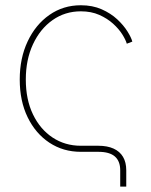

<svg xmlns="http://www.w3.org/2000/svg" viewBox="-20 -563 561 712"><path d="M425.8 128.9V68.4Q425.8 34.7 406 17.3Q386.2 0 344.7 0H279.8Q214.4 0 163.1 -33.9Q111.8 -67.9 82.5 -128.2Q53.2 -188.5 53.2 -268.1Q53.2 -347.2 82.5 -409.4Q111.8 -471.7 163.1 -507.6Q214.4 -543.5 279.8 -543.5Q323.2 -543.5 356.9 -528.6Q390.6 -513.7 414.6 -491.5Q438.5 -469.2 452.6 -446.5Q466.8 -423.8 470.7 -408.7L450.2 -400.9Q446.3 -415 433.6 -435.3Q420.9 -455.6 399.4 -475.1Q377.9 -494.6 348.1 -507.8Q318.4 -521 279.8 -521Q221.2 -521 175 -488.5Q128.9 -456.1 102.3 -398.9Q75.7 -341.8 75.7 -268.1Q75.7 -193.8 102.3 -138.7Q128.9 -83.5 175 -53Q221.2 -22.5 279.8 -22.5H344.7Q377.9 -22.5 401.1 -12Q424.3 -1.5 436.3 18.8Q448.2 39.1 448.2 68.4V128.9Z"/></svg>

Font: Inter 20pt Thin
Style: Regular
Weight: 250
Version: Version 4.001;git-66647c0bb